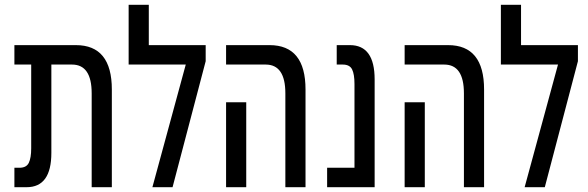

<svg xmlns="http://www.w3.org/2000/svg" viewBox="-20 -780 2448 800"><path d="M194 -143V-511H280Q362 -511 362 -391V0H446V-407Q446 -592 296 -592H40V-511H110V-162Q110 -122 100 -101.5Q90 -81 61 -81H40V0H91Q194 0 194 -143Z M600 -760H516V-511H754L615 0H699L837 -525V-592H600Z M1253 0V-407Q1253 -592 1103 -592H922V-511H1087Q1169 -511 1169 -391V0ZM1006 0V-354H922V0Z M1541 0V-449Q1541 -592 1438 -592H1383V-511H1408Q1437 -511 1447 -491Q1457 -471 1457 -430V-81H1343V0Z M1997 0V-407Q1997 -592 1847 -592H1666V-511H1831Q1913 -511 1913 -391V0ZM1750 0V-354H1666V0Z M2151 -760H2067V-511H2305L2166 0H2250L2388 -525V-592H2151Z"/></svg>

Font: Noto Sans Hebrew Extra Condensed
Style: Regular
Weight: 400
Width: 2
Designer: Monotype Design Team
Foundry: Monotype Imaging Inc.
Version: 1.000